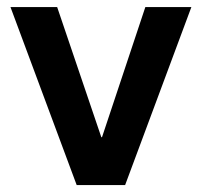

<svg xmlns="http://www.w3.org/2000/svg" viewBox="-20 -536 584 556"><path d="M534.2 -515.6 342.3 0H202.1L10.3 -515.6H145.5L273.4 -138.7H275.4L400.9 -515.6Z"/></svg>

Font: Inter Display Semi Bold
Style: Regular
Weight: 600
Designer: Rasmus Andersson
Foundry: rsms
Version: Version 4.000;git-37864ae